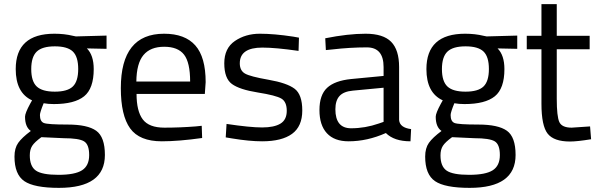

<svg xmlns="http://www.w3.org/2000/svg" viewBox="-20 -673 2890 928"><path d="M265 235Q145 235 97.5 202.5Q50 170 50 84Q50 43 68 17.5Q86 -8 129 -40Q101 -59 101 -109Q101 -126 126 -172L135 -188Q56 -224 56 -339Q56 -510 243 -510Q291 -510 332 -500L347 -497L495 -501V-437L400 -439Q433 -406 433 -339Q433 -245 386.5 -207.5Q340 -170 240 -170Q213 -170 191 -174Q173 -130 173 -117Q173 -86 192 -78.5Q211 -71 307 -71Q403 -71 445 -41Q487 -11 487 76Q487 235 265 235ZM124 78Q124 131 153.5 151.5Q183 172 262.5 172Q342 172 376.5 150Q411 128 411 76.5Q411 25 386 10Q361 -5 288 -5L180 -10Q147 14 135.5 32Q124 50 124 78ZM131 -339Q131 -280 157.5 -255Q184 -230 245 -230Q306 -230 332 -255Q358 -280 358 -339.5Q358 -399 332 -424Q306 -449 245 -449Q184 -449 157.5 -423.5Q131 -398 131 -339Z M926 -62 955 -65 957 -6Q843 10 762 10Q654 10 609 -52.5Q564 -115 564 -247Q564 -510 773 -510Q874 -510 924 -453.5Q974 -397 974 -276L970 -219H640Q640 -136 670 -96Q700 -56 774.5 -56Q849 -56 926 -62ZM899 -279Q899 -371 869.5 -409Q840 -447 773.5 -447Q707 -447 673.5 -407Q640 -367 639 -279Z M1248 -443Q1139 -443 1139 -367Q1139 -332 1164 -317.5Q1189 -303 1278 -287.5Q1367 -272 1404 -244Q1441 -216 1441 -139Q1441 -62 1391.5 -26Q1342 10 1247 10Q1185 10 1101 -4L1071 -9L1075 -74Q1189 -57 1247 -57Q1305 -57 1335.5 -75.5Q1366 -94 1366 -137.5Q1366 -181 1340 -196.5Q1314 -212 1226 -226Q1138 -240 1101 -267Q1064 -294 1064 -367Q1064 -440 1115.5 -475Q1167 -510 1236 -510Q1305 -510 1397 -496L1425 -491L1423 -427Q1312 -443 1248 -443Z M1834 -349Q1834 -444 1753 -444Q1672 -444 1586 -434L1555 -431L1552 -488Q1662 -510 1747 -510Q1832 -510 1870.5 -471Q1909 -432 1909 -349V-93Q1912 -56 1967 -49L1964 10Q1885 10 1845 -30Q1755 10 1665 10Q1596 10 1560 -29Q1524 -68 1524 -141Q1524 -214 1561 -248.5Q1598 -283 1677 -291L1834 -306ZM1601 -145Q1601 -53 1677 -53Q1745 -53 1811 -76L1834 -84V-249L1686 -235Q1641 -231 1621 -209Q1601 -187 1601 -145Z M2250 235Q2130 235 2082.5 202.5Q2035 170 2035 84Q2035 43 2053 17.5Q2071 -8 2114 -40Q2086 -59 2086 -109Q2086 -126 2111 -172L2120 -188Q2041 -224 2041 -339Q2041 -510 2228 -510Q2276 -510 2317 -500L2332 -497L2480 -501V-437L2385 -439Q2418 -406 2418 -339Q2418 -245 2371.5 -207.5Q2325 -170 2225 -170Q2198 -170 2176 -174Q2158 -130 2158 -117Q2158 -86 2177 -78.5Q2196 -71 2292 -71Q2388 -71 2430 -41Q2472 -11 2472 76Q2472 235 2250 235ZM2109 78Q2109 131 2138.5 151.5Q2168 172 2247.5 172Q2327 172 2361.5 150Q2396 128 2396 76.5Q2396 25 2371 10Q2346 -5 2273 -5L2165 -10Q2132 14 2120.5 32Q2109 50 2109 78ZM2116 -339Q2116 -280 2142.5 -255Q2169 -230 2230 -230Q2291 -230 2317 -255Q2343 -280 2343 -339.5Q2343 -399 2317 -424Q2291 -449 2230 -449Q2169 -449 2142.5 -423.5Q2116 -398 2116 -339Z M2830 -435H2671V-196Q2671 -110 2683.5 -83Q2696 -56 2743 -56L2832 -62L2837 0Q2770 11 2735 11Q2657 11 2627 -27Q2597 -65 2597 -172V-435H2526V-500H2597V-653H2671V-500H2830Z"/></svg>

Font: Titillium-CLs Web
Style: CLs-Regular
Weight: 400
Version: Version 1.002;PS 57.000;hotconv 1.0.70;makeotf.lib2.5.55311